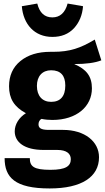

<svg xmlns="http://www.w3.org/2000/svg" viewBox="-20 -840 591 1082"><path d="M275 -632C326 -632 366 -648 397 -681C427 -714 444 -755 448 -805L361 -820C347 -768 318 -742 275 -742C231 -742 203 -768 190 -820L103 -805C111 -704 174 -632 275 -632ZM514 -617C434 -569 374 -548 280 -548C275 -548 269 -548 264 -548C194 -548 138 -531 95 -496C52 -461 31 -413 31 -354C31 -285 59 -238 126 -202C87 -178 63 -139 63 -100C63 -39 117 5 226 5H303C354 5 379 25 379 57C379 96 351 117 264 117C170 117 148 98 148 51H6C6 160 64 222 260 222C440 222 538 157 538 46C538 -42 458 -108 335 -108H255C208 -108 197 -120 197 -140C197 -152 203 -165 214 -170C233 -166 254 -164 275 -164C412 -164 498 -240 498 -342C498 -410 467 -450 398 -479C465 -479 516 -486 551 -500ZM268 -444C321 -444 348 -415 348 -358C348 -297 320 -266 268 -266C219 -266 188 -299 188 -356C188 -411 219 -444 268 -444Z"/></svg>

Font: Fira Sans
Style: Bold
Weight: 700
Designer: Carrois Corporate & Edenspiekermann AG
Foundry: Carrois Corporate GbR & Edenspiekermann AG
Version: Version 4.203